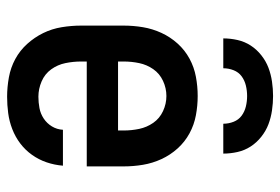

<svg xmlns="http://www.w3.org/2000/svg" viewBox="-144 -636 788 540"><g transform="rotate(90 250.0 -366.0)"><path d="M252 8Q225 8 197.5 3Q170 -2 146 -15Q122 -28 103.5 -48.5Q85 -69 73 -93.5Q61 -118 56.5 -145.5Q52 -173 52 -200V-320Q52 -347 56.5 -374Q61 -401 72.5 -426Q84 -451 102.5 -471.5Q121 -492 145 -505Q169 -518 196 -523Q223 -528 250 -528Q277 -528 304 -523Q331 -518 355 -505Q379 -492 397.5 -471.5Q416 -451 427.5 -426Q439 -401 443.5 -374Q448 -347 448 -320V-216H153V-200Q153 -178 157.5 -156Q162 -134 175 -116Q188 -98 209 -89Q230 -80 252 -80Q268 -80 284 -83Q300 -86 313.5 -95Q327 -104 335.5 -118Q344 -132 345 -149H446Q444 -125 436.5 -103Q429 -81 415.5 -62Q402 -43 383.5 -29Q365 -15 343 -6.5Q321 2 298 5Q275 8 252 8ZM347 -304V-320Q347 -342 342.5 -363.5Q338 -385 325.5 -403Q313 -421 292.5 -430.5Q272 -440 250 -440Q228 -440 207.5 -430.5Q187 -421 174.5 -403Q162 -385 157.5 -363.5Q153 -342 153 -320V-304ZM88 -600Q88 -620 92.5 -640Q97 -660 108 -677Q119 -694 135.5 -707Q152 -720 170.5 -727Q189 -734 209.5 -737Q230 -740 250 -740Q270 -740 290.5 -737Q311 -734 329.5 -727Q348 -720 364.5 -707Q381 -694 392 -677Q403 -660 407.5 -640Q412 -620 412 -600H328Q328 -615 322.5 -629Q317 -643 305.5 -651.5Q294 -660 279.5 -663.5Q265 -667 250 -667Q235 -667 220.5 -663.5Q206 -660 194.5 -651.5Q183 -643 177.5 -629Q172 -615 172 -600Z"/></g></svg>

Font: Iosevka SS04 Semibold
Style: Regular
Weight: 600
Monospace: yes
Designer: Belleve Invis
Foundry: Belleve Invis
Version: Version 19.0.0; ttfautohint (v1.8.4)